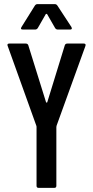

<svg xmlns="http://www.w3.org/2000/svg" viewBox="-20 -911 451 930"><path d="M90 -768Q77 -768 84 -780L149 -884Q154 -891 161 -891H246Q253 -891 258 -884L326 -780Q328 -776 328 -774Q328 -768 320 -768H259Q252 -768 247 -775L208 -843Q207 -844 205 -844Q203 -844 202 -843L163 -775Q158 -768 151 -768ZM167 -1Q157 -1 157 -11V-297Q157 -298 156.5 -300Q156 -302 156 -302L17 -689Q17 -690 16.5 -691Q16 -692 16 -693Q16 -700 25 -700H105Q114 -700 117 -692L203 -416Q204 -414 206 -414Q208 -414 209 -416L294 -692Q297 -700 306 -700H386Q397 -700 394 -689L254 -302V-300Q253 -298 253 -297V-11Q253 -1 243 -1Z"/></svg>

Font: Barlow Condensed Medium
Style: Regular
Weight: 500
Width: 3
Designer: Jeremy Tribby
Foundry: Tribby Type
Version: Version 1.422;hotconv 1.0.109;makeotfexe 2.5.65596